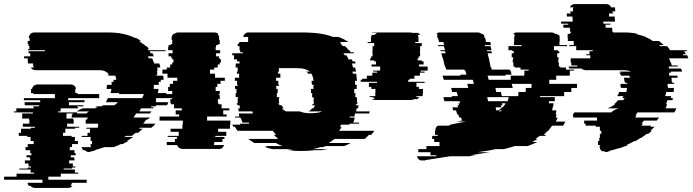

<svg xmlns="http://www.w3.org/2000/svg" viewBox="-101 -730 3394 941"><path d="M833 -249H665L662 -239H665Q665 -234 662 -229H724L718 -214H664Q664 -213 662 -209H641L639 -204H653L650 -199H590L582 -184H641Q639 -180 639 -179H636Q634 -175 634 -174H566Q563 -169 560 -164Q557 -159 553 -154H633L630 -149H627Q624 -146 623 -144H616Q612 -139 608.5 -134Q605 -129 601 -124H661L648 -109H646Q645 -108 644 -107Q643 -106 641 -104H585L580 -99H598Q593 -94 587 -89Q581 -84 576 -79H564L545 -64H516Q515 -63 513 -62Q511 -61 509 -59H552Q538 -49 521 -39H528L500 -24H492Q474 -15 456 -9H411Q400 -5 388.5 -1.5Q377 2 365 5L361 6H371L335 15Q325 16 315 6H306Q302 0 298 -9H344Q343 -12 343 -17V-24H350V-39H343V-59H299V-64H328V-79H340V-99H322V-104H378V-109H380V-124H319V-144H326V-149H329V-154H250V-156Q250 -165 256 -174H225V-154H224V-149H258V-144H260V-124H228V-109H287V-104H267V-99H219V-79H208V-64H250V-59H266V-39H281V-24H252V-9H241V6H264V21H270V31H246V41H262V46H264V56H238V71H256V86H268V91H252V96H211V101H266V116H283V121H197V136H136V151H324V166H251Q251 170 249 174Q247 178 245 181H254Q246 191 233 191H70Q57 191 49 181H40Q36 175 34 166H107V151H-81V136H-20V121H66V116H49V101H-6V96H35V91H51V86H39V71H21V56H47V46H45V41H29V31H53V21H47V6H24V-9H35V-24H64V-39H49V-59H33V-64H-9V-79H2V-99H50V-104H70V-109H11V-124H43V-144H41V-149H7V-154H8V-174H60V-179H-33V-184H-21V-199H65V-204H61V-209H91V-214H20V-229H96V-239H16V-249H168V-269H62V-274H51V-294H56Q59 -309 72 -314Q78 -316 82 -316H245Q249 -316 255 -314H256Q269 -309 272 -294H267Q268 -292 268 -289V-274H279V-269H385V-249H233V-239H313V-229H237V-214H308V-209H278V-204H282V-199H196V-184H184V-179H277V-174H323Q326 -177 327 -179H330Q331 -181 332 -182Q333 -183 334 -184H276Q280 -188 288 -192L305 -199H366L376 -203Q377 -203 377.5 -203.5Q378 -204 378 -204H365Q367 -206 370 -207Q373 -208 375 -209H396L405 -214H459Q468 -220 477 -229H416Q418 -231 420.5 -233.5Q423 -236 424 -239H421Q423 -241 425 -243.5Q427 -246 428 -249H595Q601 -258 604 -269H482Q482 -271 482.5 -272Q483 -273 483 -274H441Q443 -279 443.5 -284Q444 -289 445 -294H421Q422 -299 422.5 -304Q423 -309 423 -314H446V-329H456Q456 -336 455 -339H469Q468 -345 467 -350Q466 -355 464 -359H431L428 -364H433Q423 -380 403 -384H407Q402 -385 396.5 -385.5Q391 -386 384 -386H73Q58 -386 50 -399H65Q61 -407 61 -413V-419H36V-429H35V-444H17V-454H47V-469H39V-479H119V-484H36V-489H43V-504H39V-514H35V-529H44V-544H40V-546Q40 -552 45 -559H44Q53 -571 67 -571H428Q482 -571 522 -559Q543 -553 561 -544H565Q577 -539 590 -529H581Q586 -525 591 -521.5Q596 -518 600 -514H603L613 -504H617Q625 -497 629 -489H622Q625 -486 626 -484H709L712 -479H632L638 -469H646Q648 -465 650 -461.5Q652 -458 653 -454H624L628 -444H645Q647 -440 648 -436.5Q649 -433 650 -429H652Q654 -423 654 -419H680L685 -399H669L672 -384H668Q669 -379 669.5 -374Q670 -369 670 -364H666V-359H699L701 -339H687V-329H677V-314H653Q653 -309 653 -304Q653 -299 652 -294H676L673 -274H715Q715 -271 714 -269H837Q836 -264 835 -259Q834 -254 833 -249Z M914 -139H1028V-119H1026V-99H968V-84H1008V-64H954V-59H999V-49H989V-34H949V-27Q949 -25 948.5 -23Q948 -21 947 -19H997Q994 -9 986 -4H988Q983 0 974 0H795Q785 0 780 -4H778Q771 -9 767 -19H717Q716 -22 716 -27V-34H756V-49H766V-59H721V-64H775V-84H735V-99H793V-119H795V-139H681V-159H777V-169H760V-189H790V-199H752V-219H737V-224H734V-244H743V-264H738V-269H743V-284H723V-304H731V-319H747V-334H768V-349H720V-369H695V-389H716V-399H733V-414H743V-424H749V-439H744V-444H739V-454H725V-469H745V-484H723V-499H725V-509H736V-514H743V-534H740V-544Q740 -555 749 -564H754Q758 -568 762 -569H761Q767 -571 771 -571H950Q954 -571 960 -569H961Q966 -568 969 -564H964Q973 -557 973 -544V-534H976V-514H969V-509H958V-499H956V-484H978V-469H958V-454H972V-444H977V-439H982V-424H976V-414H966V-399H949V-389H928V-369H953V-349H1001V-334H980V-319H964V-304H956V-284H976V-269H971V-264H976V-244H967V-224H970V-219H985V-199H1023V-189H993V-169H1010V-159H914Z M1561 -89H1734Q1730 -84 1726.5 -79Q1723 -74 1718 -69H1707Q1697 -57 1686 -49H1539Q1524 -38 1510 -29H1617Q1603 -20 1585 -14H1496Q1493 -13 1489.5 -12Q1486 -11 1482 -9H1470Q1461 -6 1451.5 -3.5Q1442 -1 1431 1H1505Q1498 2 1490 3.5Q1482 5 1474 6H1442Q1426 8 1408.5 9Q1391 10 1372 10Q1355 10 1338.5 9Q1322 8 1307 6H1338Q1331 5 1323.5 3.5Q1316 2 1308 1H1235Q1225 -1 1215.5 -3.5Q1206 -6 1198 -9H1210Q1206 -11 1202.5 -12Q1199 -13 1196 -14H1284Q1266 -20 1252 -29H1145Q1138 -34 1130.5 -39Q1123 -44 1115 -49H1263Q1257 -54 1251.5 -59Q1246 -64 1241 -69H1252Q1248 -74 1244 -79Q1240 -84 1236 -89H1063Q1059 -94 1056 -99Q1053 -104 1050 -109H1042Q1041 -111 1040 -114Q1039 -117 1037 -119H1077Q1075 -123 1075 -124H1120Q1118 -128 1118 -129H1087Q1086 -134 1084 -139Q1082 -144 1080 -149H1079L1077 -154H1052Q1052 -156 1051.5 -157Q1051 -158 1051 -159H1072L1069 -174H1138Q1138 -178 1136 -184H1069Q1068 -188 1067.5 -191.5Q1067 -195 1067 -199H1075Q1074 -203 1074 -206.5Q1074 -210 1073 -214H1063Q1063 -216 1062.5 -217Q1062 -218 1062 -219H1060Q1060 -222 1059 -224H1064V-249H1066V-254H1054V-274H1058V-294H1051V-309H1064V-314H1061V-334H1050V-349H1071V-369H1060V-379H1064V-399H1054V-414H1055V-419H1073V-429H1061V-439H1046V-459H1037V-469H1089V-474H1076V-484H1073V-504H1064V-514H1068V-519H1072V-524H1115V-544Q1115 -546 1115.5 -547Q1116 -548 1116 -549H1091Q1094 -564 1107 -569H1105Q1111 -571 1115 -571H1381Q1395 -571 1407.5 -570.5Q1420 -570 1432 -569H1434Q1463 -567 1487 -562Q1511 -557 1531 -549H1556Q1560 -548 1563 -547Q1566 -546 1569 -544Q1580 -540 1589 -535Q1598 -530 1607 -524H1564Q1566 -523 1567.5 -522Q1569 -521 1571 -519H1566Q1568 -518 1569.5 -517Q1571 -516 1573 -514H1569Q1572 -512 1575 -509Q1578 -506 1580 -504H1590Q1595 -500 1599.5 -494.5Q1604 -489 1608 -484H1611L1618 -474H1632L1635 -469H1582Q1584 -467 1585.5 -464Q1587 -461 1588 -459H1597Q1600 -455 1602.5 -449.5Q1605 -444 1607 -439H1623Q1625 -437 1625.5 -434Q1626 -431 1627 -429H1639L1642 -419H1624L1626 -414H1625Q1626 -410 1627 -406.5Q1628 -403 1629 -399H1639Q1641 -394 1642 -389Q1643 -384 1644 -379H1626Q1628 -373 1628 -369H1644Q1646 -364 1646 -359Q1646 -354 1647 -349Q1648 -345 1648 -341.5Q1648 -338 1649 -334H1639V-326Q1639 -324 1639.5 -321Q1640 -318 1640 -314H1649V-309H1647V-294H1635V-274H1641Q1641 -269 1641 -264Q1641 -259 1640 -254H1647V-249H1649V-241Q1648 -238 1648 -235Q1648 -232 1648 -229H1651V-224H1649Q1648 -222 1648 -219H1643V-214H1656Q1655 -210 1655 -206.5Q1655 -203 1654 -199H1647L1644 -184H1711Q1709 -178 1709 -174H1639L1636 -159H1614L1612 -154H1637Q1637 -153 1636.5 -152Q1636 -151 1636 -149H1637Q1636 -144 1634 -139Q1632 -134 1630 -129H1660L1658 -124H1613Q1611 -120 1611 -119H1570L1566 -109H1573Q1568 -97 1561 -89ZM1281 -199Q1288 -190 1301 -184H1368Q1389 -175 1419 -175Q1459 -175 1478 -184H1411Q1422 -189 1428 -199H1435Q1439 -204 1442 -214H1428L1430 -219H1435Q1435 -222 1436 -224H1438V-229H1435Q1436 -233 1436 -237.5Q1436 -242 1437 -246V-249H1435V-254H1428Q1429 -259 1429 -264Q1429 -269 1429 -274H1423V-294H1435Q1435 -298 1435 -301.5Q1435 -305 1434 -309H1437V-314H1428Q1427 -316 1427 -321Q1427 -330 1426 -334H1436L1433 -349Q1430 -362 1425 -369H1409Q1408 -372 1405.5 -374.5Q1403 -377 1401 -379H1418Q1408 -387 1392.5 -391.5Q1377 -396 1352 -396H1266V-379H1262V-369H1273V-349H1252V-334H1263V-314H1266V-309H1253V-294H1260V-274H1256V-254H1268V-249H1266V-246Q1266 -242 1266 -237.5Q1266 -233 1267 -229Q1268 -227 1268 -224H1263L1265 -219H1267L1269 -214H1280Q1283 -205 1289 -199Z M1995 -384H1961V-379H1980V-374H1957V-359H1930V-344H1907V-339H1900V-329H1980V-324H1940V-304H1952V-294H1972V-274H1971V-267Q1971 -265 1970.5 -263Q1970 -261 1970 -259H1941L1939 -254H1954Q1952 -251 1949.5 -248.5Q1947 -246 1944 -244H1928Q1923 -240 1914 -240H1735Q1726 -240 1721 -244H1737Q1734 -246 1731.5 -248.5Q1729 -251 1727 -254H1712L1710 -259H1739Q1738 -262 1738 -267V-274H1739V-294H1719V-304H1707V-324H1747V-329H1667V-339H1674V-344H1697V-359H1724V-374H1747V-379H1728V-384H1762V-404H1720V-414H1742V-429H1733V-434H1713V-444H1718V-454H1725V-469H1724V-479H1725V-504H1733V-519H1701V-524H1717V-544Q1717 -552 1722 -559H1735Q1741 -566 1747 -569H1719Q1722 -570 1724.5 -570.5Q1727 -571 1730 -571H1909Q1913 -571 1919 -569H1947Q1953 -566 1959 -559H1946Q1950 -554 1950 -544V-524H1934V-519H1966V-504H1958V-479H1957V-469H1958V-454H1951V-444H1946V-434H1966V-429H1975V-414H1953V-404H1995Z M2591 -319H2727V-299H2699V-279H2664V-259H2546V-254H2618V-234H2590L2589 -224H2612L2611 -214H2610Q2610 -212 2610 -209Q2610 -206 2609 -204H2607Q2607 -200 2606.5 -196.5Q2606 -193 2605 -189H2626Q2625 -184 2624.5 -179Q2624 -174 2622 -169H2627Q2626 -165 2625 -161.5Q2624 -158 2622 -154H2632Q2630 -149 2628 -144Q2626 -139 2623 -134H2670Q2667 -129 2664.5 -124Q2662 -119 2659 -114H2605Q2601 -109 2597.5 -104Q2594 -99 2590 -94Q2589 -93 2588 -92Q2587 -91 2586 -89H2584Q2579 -84 2574 -79Q2569 -74 2563 -69H2576L2570 -64H2544L2523 -49H2533Q2527 -45 2520.5 -41.5Q2514 -38 2507 -34H2532Q2522 -29 2510 -24Q2498 -19 2485 -14H2421Q2408 -10 2395 -6Q2382 -2 2368 1H2328Q2294 9 2258 13L2239 16H2299L2203 31H2231L2199 36H2104L1976 56H1988L1982 57Q1980 57 1977 57Q1974 57 1972 56H1960Q1946 51 1943 36H2038Q2037 34 2037 31H2009V16H1949V1H1989V-14H2053V-34H2027V-49H2017V-64H2044V-69H2031V-89H2033V-94Q2033 -106 2044 -114H2097Q2101 -116 2105.5 -118Q2110 -120 2114 -121L2183 -134H2136L2163 -139L2159 -154H2150L2145 -169H2140L2134 -189H2120L2116 -204H2144L2141 -214H2149L2146 -224H2154L2151 -234H2077L2072 -254H2114L2113 -259H2143L2137 -279H2115L2110 -299H2194L2189 -319H2222L2216 -339H2074L2068 -359H2156L2155 -364H2185L2180 -384H2176L2175 -389H2086L2084 -399H2081L2080 -404L2074 -424H2075L2071 -439L2068 -449H2067L2062 -469H2083L2080 -479H2059L2057 -484H2080L2074 -504H2047L2045 -509H2076L2072 -524H2051L2049 -531Q2048 -536 2047 -539Q2046 -542 2045 -544H2043Q2042 -547 2042 -551Q2042 -557 2043 -559H2041Q2043 -563 2044 -564H2037Q2044 -571 2053 -571H2240Q2251 -571 2258 -564H2265L2268 -559H2271Q2271 -557 2272 -556L2274 -544H2277L2281 -524H2302L2305 -509H2275L2276 -504H2303L2308 -484H2285L2286 -479H2307L2310 -469H2289L2293 -449H2294L2304 -399H2307L2309 -389H2397L2398 -384H2402L2406 -364H2376L2377 -359H2289L2294 -339H2402V-359H2468V-364H2469V-384H2490V-389H2450V-399H2422V-404H2415V-424H2412V-439H2414V-449H2407V-469H2417V-479H2410V-484H2391V-504H2455V-509H2418V-524H2419V-545Q2419 -551 2423 -559H2417Q2418 -561 2421 -564H2414Q2421 -571 2432 -571H2601Q2612 -571 2619 -564H2627Q2629 -563 2630 -562Q2631 -561 2632 -559H2638Q2642 -554 2642 -544V-524H2641V-509H2678V-504H2614V-484H2633V-479H2640V-469H2630V-449H2637V-439H2635V-424H2638V-404H2645V-399H2673V-389H2713V-384H2692V-364H2691V-359H2625V-339H2591ZM2476 -299H2504V-319H2407L2412 -299H2327L2331 -279H2354L2358 -259H2439Q2439 -264 2439.5 -269Q2440 -274 2440 -279H2475Q2476 -284 2476 -289Q2476 -294 2476 -299ZM2387 -234Q2389 -239 2390 -244Q2391 -249 2392 -254H2287L2291 -234ZM2371 -214Q2373 -216 2374.5 -218.5Q2376 -221 2377 -224H2359L2362 -214H2354L2356 -204H2328L2331 -189H2340Q2353 -195 2360 -204H2362Q2364 -206 2366.5 -208.5Q2369 -211 2370 -214ZM2347 -182Q2352 -184 2355 -186Q2358 -188 2361 -189H2346Z M3240 -389Q3241 -387 3241 -384Q3241 -381 3242 -379H3187Q3187 -378 3187.5 -377Q3188 -376 3188 -374H3178Q3178 -370 3178.5 -366.5Q3179 -363 3179 -359H3219L3220 -349H3190Q3191 -344 3191 -339Q3191 -334 3191 -329H3194V-324H3204Q3204 -321 3203 -319H3171V-304H3173V-299H3202Q3202 -294 3201.5 -289Q3201 -284 3200 -279H3164L3161 -264H3160Q3159 -262 3159 -259H3189L3186 -249H3197Q3196 -247 3196 -244Q3196 -241 3195 -239H3170Q3167 -228 3163 -219H3169Q3167 -214 3165 -209Q3163 -204 3161 -199H3214Q3210 -189 3204 -179H3023L3014 -164H3018L3012 -154H3129L3118 -139H3055L3043 -124H3051L3042 -114H3091Q3090 -113 3089 -112Q3088 -111 3086 -109H3107Q3102 -104 3097 -99Q3092 -94 3087 -89H3094L3076 -74H3069Q3062 -69 3055.5 -64Q3049 -59 3041 -54H3038L3014 -39H3009Q2989 -28 2969 -19H2978Q2975 -18 2972 -17Q2969 -16 2966 -14H2963Q2956 -11 2949.5 -8.5Q2943 -6 2936 -4H2934L2903 5L2879 11H2889L2873 15Q2866 16 2859 11H2849Q2841 4 2838 -4H2840Q2837 -9 2837 -14H2840V-19H2830V-39H2836V-54H2839V-74H2846V-89H2839V-109H2819V-114H2769V-124H2762V-139H2825V-154H2708V-156Q2708 -161 2709 -164H2705Q2707 -168 2709 -172Q2711 -176 2714 -179H2895Q2902 -187 2913 -192L2930 -199H2876L2886 -203Q2901 -209 2914 -219H2909Q2914 -224 2919 -228.5Q2924 -233 2928 -239H2953Q2957 -243 2960 -249H2949Q2953 -255 2954 -259H2924Q2926 -263 2926 -264H2928Q2930 -268 2931 -271.5Q2932 -275 2933 -279H2969L2972 -299H2942Q2942 -302 2943 -304H2940V-319H2973Q2972 -321 2972 -324H2963V-329H2960L2957 -349H2987Q2985 -355 2983 -359H2943Q2940 -369 2933 -374H2943Q2939 -378 2936 -379H2991Q2978 -386 2953 -386H2771Q2764 -386 2759 -389H2756Q2753 -390 2749 -394H2691Q2686 -399 2685 -404H2729Q2729 -406 2728.5 -407Q2728 -408 2728 -409H2699V-424H2696V-444H2792V-459H2772V-464H2788V-479H2804V-484H2723V-504H2689V-509H2711V-529H2682V-544H2681V-564H2693V-569H2697V-574H2693V-589H2692V-594H2660V-609H2684V-614H2649V-624H2706V-634H2705V-649H2677V-664H2697V-669H2693V-674H2707V-683Q2707 -688 2709 -694H2692Q2699 -710 2717 -710H2870Q2887 -710 2894 -694H2912Q2914 -688 2914 -683V-674H2900V-669H2904V-664H2884V-649H2912V-634H2913V-624H2856V-614H2891V-609H2867V-594H2899V-589H2900V-574H2904V-571H2956Q2967 -571 2977 -570.5Q2987 -570 2997 -569H2993Q3002 -568 3010.5 -567Q3019 -566 3026 -564H3014Q3031 -560 3045.5 -555.5Q3060 -551 3073 -544Q3089 -537 3098 -529H3128Q3135 -525 3140.5 -519.5Q3146 -514 3152 -509H3129Q3131 -508 3132 -507Q3133 -506 3134 -504H3168Q3172 -500 3176 -494.5Q3180 -489 3183 -484H3264Q3265 -483 3266 -482Q3267 -481 3268 -479H3252Q3254 -475 3256.5 -471.5Q3259 -468 3260 -464H3245L3248 -459H3267L3273 -444H3178Q3180 -440 3182 -434.5Q3184 -429 3185 -424H3187Q3189 -420 3189.5 -416.5Q3190 -413 3191 -409H3220Q3220 -408 3220.5 -407Q3221 -406 3221 -404H3176Q3178 -398 3178 -394H3237V-389Z"/></svg>

Font: Rubik Glitch
Style: Regular
Weight: 400
Designer: Hubert and Fischer, NaN
Foundry: Hubert and Fischer, NaN
Version: Version 2.200